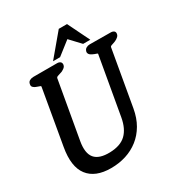

<svg xmlns="http://www.w3.org/2000/svg" viewBox="-194 -961 1012 1089"><g transform="rotate(-30 312.5 -416.5)"><path d="M430 -690 366 -758 279 -690H233L353 -833H407L477 -690ZM606 -619Q600 -615 594 -612.5Q588 -610 582 -608Q574 -605 567 -603Q560 -601 558 -596L494 -230Q484 -173 459 -130Q434 -87 397 -58Q360 -29 314 -14.5Q268 0 216 0Q113 0 67 -60Q21 -120 42 -239L104 -596Q106 -602 99 -604Q92 -606 85 -609Q80 -611 74.5 -613Q69 -615 64 -619Q59 -622 55.5 -627.5Q52 -633 54 -642Q56 -657 67.5 -663Q79 -669 91 -669H247Q260 -669 268 -662.5Q276 -656 274 -642Q272 -633 266 -627.5Q260 -622 254 -619Q249 -615 242.5 -613Q236 -611 230 -609Q222 -606 215 -604Q208 -602 206 -596L140 -221Q127 -147 155.5 -113Q184 -79 255 -81Q325 -83 361 -118Q397 -153 409 -220L475 -596Q477 -601 470 -603Q463 -605 456 -608Q451 -610 446 -612.5Q441 -615 436 -618Q431 -621 427 -626.5Q423 -632 423 -640Q426 -656 437 -662.5Q448 -669 461 -669L598 -668Q611 -668 619 -661.5Q627 -655 624 -641Q622 -633 616.5 -627.5Q611 -622 606 -619Z"/></g></svg>

Font: Jura
Style: Bold Italic
Weight: 700
Designer: Ed Merritt
Foundry: Ten by Twenty
Version: Version 1.007